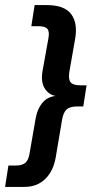

<svg xmlns="http://www.w3.org/2000/svg" viewBox="-36 -603 376 754"><path d="M-16 131 -3 47H26Q52 47 64 36Q76 25 80 0L104 -138Q111 -177 133 -202Q155 -227 196 -227V-225Q162 -225 142.5 -251.5Q123 -278 131 -324L154 -452Q159 -478 150.5 -489Q142 -500 116 -500H87L100 -583H148Q217 -583 243.5 -547.5Q270 -512 259 -450L236 -319Q232 -291 241.5 -279.5Q251 -268 279 -268H304L291 -185H267Q239 -185 226 -173.5Q213 -162 208 -134L183 14Q174 68 142 99.5Q110 131 60 131Z"/></svg>

Font: Rokkitt SemiBold
Style: Italic
Weight: 600
Italic angle: -9°
Designer: Vernon Adams
Foundry: Vernon Adams
Version: Version 3.103